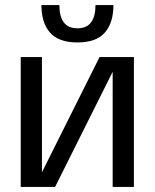

<svg xmlns="http://www.w3.org/2000/svg" viewBox="-20 -740 612 760"><path d="M62 0V-514H146V-60H147L374 -514H510V0H426V-454H425L198 0ZM286 -572Q212 -572 178 -611Q144 -650 144 -720H215Q215 -675 232.5 -651.5Q250 -628 286 -628Q323 -628 340.5 -651.5Q358 -675 358 -720H429Q429 -650 395 -611Q361 -572 286 -572Z"/></svg>

Font: TikTok Sans 24pt
Style: Regular
Weight: 400
Version: Version 4.000